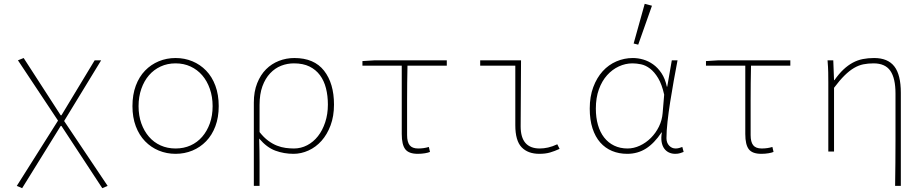

<svg xmlns="http://www.w3.org/2000/svg" viewBox="-20 -794 4840 1006"><path d="M96 192 68 180 284 -162 74 -478 104 -490 298 -190H302L476 -478H510L316 -160L544 180L516 192L302 -134H298Z M900 12Q853 12 812 -5Q771 -22 740 -54Q709 -86 691.5 -132.5Q674 -179 674 -238Q674 -298 691.5 -345Q709 -392 740 -424Q771 -456 812 -473Q853 -490 900 -490Q947 -490 988 -473Q1029 -456 1060 -424Q1091 -392 1108.5 -345Q1126 -298 1126 -238Q1126 -179 1108.5 -132.5Q1091 -86 1060 -54Q1029 -22 988 -5Q947 12 900 12ZM900 -16Q943 -16 978.5 -32Q1014 -48 1039.5 -77.5Q1065 -107 1079.5 -147.5Q1094 -188 1094 -238Q1094 -287 1079.5 -328.5Q1065 -370 1039.5 -399.5Q1014 -429 978.5 -445.5Q943 -462 900 -462Q857 -462 821.5 -445.5Q786 -429 760.5 -399.5Q735 -370 720.5 -328.5Q706 -287 706 -238Q706 -188 720.5 -147.5Q735 -107 760.5 -77.5Q786 -48 821.5 -32Q857 -16 900 -16Z M1310 180V-257Q1310 -314 1327.5 -358Q1345 -402 1374 -431Q1403 -460 1441.5 -475Q1480 -490 1522 -490Q1626 -490 1678 -423.5Q1730 -357 1730 -246Q1730 -185 1712 -137Q1694 -89 1664.5 -56Q1635 -23 1596.5 -5.5Q1558 12 1518 12Q1468 12 1423 -4.5Q1378 -21 1338 -68Q1339 -32 1339.5 -2Q1340 28 1340 56.5Q1340 85 1340 114.5Q1340 144 1340 180ZM1520 -16Q1557 -16 1589.5 -33Q1622 -50 1646 -80.5Q1670 -111 1684 -153.5Q1698 -196 1698 -246Q1698 -292 1688 -331.5Q1678 -371 1656.5 -400Q1635 -429 1601.5 -445.5Q1568 -462 1520 -462Q1485 -462 1453 -449.5Q1421 -437 1395.5 -410Q1370 -383 1355 -342Q1340 -301 1340 -244V-102Q1362 -74 1385 -57Q1408 -40 1431 -31Q1454 -22 1476.5 -19Q1499 -16 1520 -16Z M2169 12Q2122 12 2103.5 -12Q2085 -36 2085 -92V-450H1879V-474L1945 -478H2321V-450H2115Q2113 -358 2113 -268Q2113 -178 2113 -86Q2113 -50 2126.5 -33Q2140 -16 2171 -16Q2201 -16 2227 -24L2233 2Q2224 6 2206.5 9Q2189 12 2169 12Z M2806 12Q2746 12 2713 -22.5Q2680 -57 2680 -138V-450H2496V-478H2710Q2710 -391 2709 -305Q2708 -219 2708 -132Q2708 -16 2808 -16Q2829 -16 2851.5 -21Q2874 -26 2900 -38L2912 -14Q2886 -2 2862 5Q2838 12 2806 12Z M3266 12Q3223 12 3187 -3Q3151 -18 3125 -47.5Q3099 -77 3084.5 -121.5Q3070 -166 3070 -225Q3070 -288 3088.5 -337.5Q3107 -387 3138 -421Q3169 -455 3210 -472.5Q3251 -490 3296 -490Q3323 -490 3350.5 -482Q3378 -474 3402.5 -456.5Q3427 -439 3446 -410.5Q3465 -382 3474 -340H3476L3500 -478H3530Q3520 -426 3510 -370Q3500 -314 3491.5 -260Q3483 -206 3477.5 -156.5Q3472 -107 3472 -70Q3472 -46 3486 -31Q3500 -16 3520 -16Q3529 -16 3538.5 -18.5Q3548 -21 3555 -24L3562 2Q3554 5 3543.5 8.5Q3533 12 3518 12Q3500 12 3485 5Q3470 -2 3460 -16Q3450 -30 3446.5 -51Q3443 -72 3448 -100H3446Q3408 -43 3364.5 -15.5Q3321 12 3266 12ZM3268 -16Q3301 -16 3333 -31Q3365 -46 3390.5 -71.5Q3416 -97 3432.5 -130.5Q3449 -164 3452 -202L3460 -298Q3448 -352 3428.5 -384.5Q3409 -417 3386 -434.5Q3363 -452 3339 -457Q3315 -462 3294 -462Q3257 -462 3222.5 -446Q3188 -430 3161 -400Q3134 -370 3118 -326Q3102 -282 3102 -225Q3102 -178 3113 -139.5Q3124 -101 3145.5 -73.5Q3167 -46 3198 -31Q3229 -16 3268 -16ZM3324 -560 3300 -566 3358 -774 3396 -764Z M3969 12Q3922 12 3903.5 -12Q3885 -36 3885 -92V-450H3679V-474L3745 -478H4121V-450H3915Q3913 -358 3913 -268Q3913 -178 3913 -86Q3913 -50 3926.5 -33Q3940 -16 3971 -16Q4001 -16 4027 -24L4033 2Q4024 6 4006.5 9Q3989 12 3969 12Z M4670 180Q4672 59 4672 -62Q4672 -183 4672 -304Q4672 -384 4645 -423Q4618 -462 4557 -462Q4528 -462 4503.5 -457Q4479 -452 4455 -438Q4431 -424 4405.5 -399Q4380 -374 4350 -334V0H4320V-360Q4320 -389 4319.5 -415.5Q4319 -442 4316 -478H4346L4350 -374H4352Q4376 -408 4399.5 -430Q4423 -452 4448 -465.5Q4473 -479 4500.5 -484.5Q4528 -490 4560 -490Q4632 -490 4666 -446Q4700 -402 4700 -308V180Z"/></svg>

Font: Source Code Pro ExtraLight
Style: Regular
Weight: 200
Monospace: yes
Designer: Paul D. Hunt, Teo Tuominen
Foundry: Adobe Systems Incorporated
Version: Version 2.030;PS 1.000;hotconv 16.6.51;makeotf.lib2.5.65220